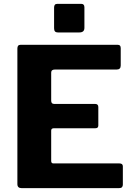

<svg xmlns="http://www.w3.org/2000/svg" viewBox="-20 -974 694 994"><path d="M70 -723Q70 -742 86 -742H590Q605 -742 605 -725V-635Q605 -614 584 -614H264Q245 -614 245 -598V-453Q245 -436 260 -436H472Q489 -436 489 -420V-324Q489 -318 485.5 -314Q482 -310 473 -310H259Q245 -310 245 -298V-141Q245 -128 256 -128H598Q616 -128 616 -113V-18Q616 -10 611.5 -5Q607 0 596 0H92Q70 0 70 -21V-723ZM417 -936V-830Q417 -818 410.5 -812Q404 -806 390 -806H282Q269 -806 264.5 -811.5Q260 -817 260 -828V-935Q260 -954 276 -954H401Q417 -954 417 -936Z"/></svg>

Font: Libre Franklin Thin
Style: Bold
Weight: 700
Version: Version 3.000